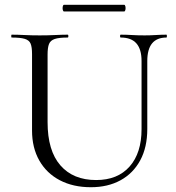

<svg xmlns="http://www.w3.org/2000/svg" viewBox="-20 -770 738 803"><path d="M572 -515Q572 -564 550.5 -588.5Q529 -613 485 -613Q482 -613 482 -619Q482 -625 485 -625Q508 -625 532 -623.5Q556 -622 585 -622Q608 -622 632 -623.5Q656 -625 676 -625Q678 -625 678 -619Q678 -613 676 -613Q636 -613 616 -588.5Q596 -564 596 -515V-231Q596 -154 566.5 -99.5Q537 -45 484 -16Q431 13 360 13Q286 13 230.5 -16Q175 -45 144.5 -98.5Q114 -152 114 -224V-544Q114 -573 108 -587.5Q102 -602 83.5 -607.5Q65 -613 29 -613Q27 -613 27 -619Q27 -625 29 -625Q53 -625 82.5 -623.5Q112 -622 146 -622Q181 -622 211 -623.5Q241 -625 263 -625Q266 -625 266 -619Q266 -613 263 -613Q227 -613 209 -607Q191 -601 185 -586Q179 -571 179 -542V-259Q179 -140 232.5 -78.5Q286 -17 382 -17Q472 -17 522 -73.5Q572 -130 572 -230ZM248 -722Q244 -722 242.5 -729Q241 -736 242.5 -743Q244 -750 248 -750H499Q503 -750 504.5 -743Q506 -736 504.5 -729Q503 -722 499 -722Z"/></svg>

Font: Cormorant Garamond Light
Style: Regular
Weight: 400
Version: Version 4.001